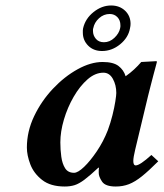

<svg xmlns="http://www.w3.org/2000/svg" viewBox="-20 -670 597 700"><path d="M340 -39Q340 -42 340 -48Q340 -54 341 -58L339 -59Q308 -30 288 -15Q268 0 252 5Q236 10 216 10Q164 10 133.5 -14Q103 -38 90.5 -71Q78 -104 78 -132Q78 -191 104.5 -246.5Q131 -302 173 -346.5Q215 -391 263 -417.5Q311 -444 354 -444Q393 -444 412 -429.5Q431 -415 438 -392Q455 -404 469 -417Q483 -430 495 -444L550 -447Q552 -447 552 -444Q552 -444 548.5 -430.5Q545 -417 539.5 -397Q534 -377 529 -356.5Q524 -336 520 -321L473 -125Q466 -96 466 -83Q466 -67 475 -67Q490 -67 532 -105L557 -82Q522 -47 497 -27Q472 -7 450 1.5Q428 10 402 10Q364 10 352 -8Q340 -26 340 -39ZM373 -195Q383 -222 390 -250Q397 -278 400.5 -300.5Q404 -323 404 -331Q404 -360 391.5 -382.5Q379 -405 357 -405Q327 -405 299 -380.5Q271 -356 248.5 -317Q226 -278 213 -234Q200 -190 200 -151Q200 -124 203.5 -98.5Q207 -73 217.5 -56.5Q228 -40 250 -40Q264 -40 286.5 -61.5Q309 -83 333 -118.5Q357 -154 373 -195ZM283 -567Q291 -602 321 -626Q351 -650 385 -650Q416 -650 436 -631Q456 -612 456 -583Q456 -579 455.5 -575.5Q455 -572 454 -567Q448 -533 418 -508.5Q388 -484 352 -484Q321 -484 301.5 -503.5Q282 -523 282 -551Q282 -556 282 -559.5Q282 -563 283 -567ZM380 -619Q358 -619 341 -603.5Q324 -588 320 -567Q319 -565 319 -562Q319 -559 319 -557Q319 -541 329.5 -528.5Q340 -516 359 -516Q380 -516 397 -532Q414 -548 418 -567Q419 -570 419 -573Q419 -576 419 -578Q419 -596 408 -607.5Q397 -619 380 -619Z"/></svg>

Font: Libertinus Serif Semibold Italic
Style: Regular
Weight: 600
Italic angle: -11.5°
Designer: Philipp H. Poll, Khaled Hosny
Foundry: Caleb Maclennan
Version: Version 7.051;RELEASE